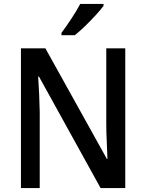

<svg xmlns="http://www.w3.org/2000/svg" viewBox="-20 -961 746 981"><path d="M620 0H494L179 -570H175Q178 -527 180 -480.5Q182 -434 183 -388V0H87V-714H212L526 -149H529Q528 -188 525.5 -236Q523 -284 523 -327V-714H620ZM509 -931Q495 -912 469 -883.5Q443 -855 414 -827Q385 -799 362 -781H294V-793Q318 -825 345 -866Q372 -907 390 -941H509Z"/></svg>

Font: Noto Sans Gurmukhi SemiCondensed Medium
Style: Regular
Weight: 500
Width: 4
Designer: Jelle Bosma - Monotype Design Team
Foundry: Monotype Imaging Inc.
Version: Version 2.004; ttfautohint (v1.8.4.7-5d5b)